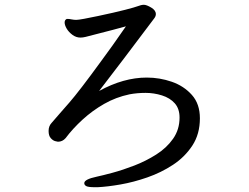

<svg xmlns="http://www.w3.org/2000/svg" viewBox="-20 -747 1040 802"><path d="M394 -367Q496 -423 593 -423Q647 -423 697.5 -405.5Q748 -388 781.5 -350.5Q815 -313 815 -253Q815 -187 783.5 -139Q752 -91 702.5 -58.5Q653 -26 595.5 -6Q538 14 483.5 23.5Q429 33 388 35H376Q349 35 340.5 30.5Q332 26 332 18Q332 2 384 -9Q408 -14 450.5 -25.5Q493 -37 541 -55.5Q589 -74 632.5 -101.5Q676 -129 703 -167.5Q730 -206 730 -256Q730 -293 710 -315.5Q690 -338 656.5 -348.5Q623 -359 588 -359Q553 -359 521 -353Q464 -341 415 -313Q366 -285 325 -247.5Q284 -210 254 -170Q241 -155 222 -155Q220 -155 210.5 -157.5Q201 -160 192 -170Q183 -180 183 -200Q183 -220 195 -233Q214 -255 231 -274.5Q248 -294 270 -319Q311 -366 402 -491Q446 -550 506 -637Q479 -629 338 -593Q326 -590 316 -590Q298 -590 282.5 -601.5Q267 -613 258.5 -627.5Q250 -642 250 -653Q250 -664 259 -668H260H263Q269 -668 279 -666Q289 -664 298 -664Q307 -664 331.5 -668.5Q356 -673 389 -680Q460 -695 502.5 -706Q545 -717 555 -721Q570 -727 581 -727Q592 -727 611.5 -715.5Q631 -704 631 -688Q631 -679 624 -670L498 -503Q448 -437 394 -367Z"/></svg>

Font: Moon Stars Kai HW
Style: Bold
Weight: 700
Designer: GuiWonder
Version: Version 1.101